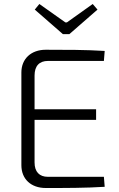

<svg xmlns="http://www.w3.org/2000/svg" viewBox="-20 -940 597 961"><path d="M295 -769H327L468 -892L444 -920L315 -828H307L177 -920L154 -892ZM500 -55H220C177 -55 153 -80 153 -127V-340H461V-393H153V-562C153 -610 177 -635 220 -635H500L504 -685C410 -691 307 -691 209 -691C136 -691 87 -646 87 -577V-113C87 -44 135 1 209 1C307 1 410 1 504 -5Z"/></svg>

Font: SnT
Style: Regular
Weight: 300
Designer: Natanael Gama
Version: Version 1.001;PS 001.001;hotconv 1.0.70;makeotf.lib2.5.58329